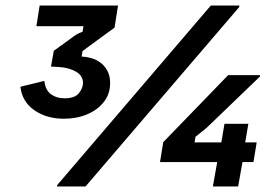

<svg xmlns="http://www.w3.org/2000/svg" viewBox="-20 -670 990 690"><path d="M210 -243.3Q146.7 -243.3 102.9 -274.2Q59.2 -305 53.3 -358.3L139.2 -379.2Q143.3 -345.8 163.3 -331.2Q183.3 -316.7 211.7 -316.7Q249.2 -316.7 263.8 -335.4Q278.3 -354.2 278.3 -371.7Q278.3 -397.5 253.8 -412.1Q229.2 -426.7 191.7 -429.2L163.3 -430.8L173.3 -487.5L230 -528.3Q247.5 -541.7 255.8 -546.7Q264.2 -551.7 276.7 -555.8L280 -575.8H110.8L122.5 -650H404.2L391.7 -570.8L276.7 -486.7L273.3 -466.7Q321.7 -464.2 348.8 -438.3Q375.8 -412.5 375.8 -371.7Q375.8 -332.5 353.3 -303.8Q330.8 -275 293.3 -259.2Q255.8 -243.3 210 -243.3ZM185 0V-4.2L737.5 -650H840V-645L287.5 0ZM555 -87.5 566.7 -159.2 800 -400H914.2V-395L736.7 -224.2Q722.5 -210 712.1 -202.1Q701.7 -194.2 682.5 -178.3L679.2 -158.3H902.5L890.8 -87.5ZM745 0 766.7 -121.7H769.2L786.7 -225H872.5L855 -121.7H857.5L835.8 0Z"/></svg>

Font: Familjen Grotesk SemiBold
Style: Italic
Weight: 600
Italic angle: -9.46201°
Designer: Anders Wikstroem, Jonas Baeckman, Matilda Gysing, Kristian Moeller
Foundry: Familjen STHLM AB
Version: Version 2.002